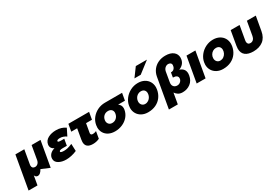

<svg xmlns="http://www.w3.org/2000/svg" viewBox="46 -2116 5106 3549"><g transform="rotate(-30 2599.0 -341.0)"><path d="M-28 160 95 -541H285L234 -248Q231 -235 231 -223Q231 -191 248 -174Q265 -157 295 -157Q330 -157 356 -181Q382 -205 390 -248L441 -541H631L536 0L359 -74Q313 12 258 12Q235 12 218.5 -2Q202 -16 196 -36L162 160Z M908 -148Q947 -148 987.5 -157.5Q1028 -167 1087 -192L1093 -38Q1036 -13 977 0Q918 13 864 13Q771 13 706.5 -24.5Q642 -62 642 -128Q642 -182 678 -222Q714 -262 778 -279Q707 -310 707 -376Q707 -383 709 -399Q723 -475 794.5 -514Q866 -553 966 -553Q1082 -553 1165 -493L1092 -347Q1025 -392 956 -392Q926 -392 907.5 -384Q889 -376 889 -362Q889 -349 908 -344.5Q927 -340 961 -340H1022L998 -203H913Q833 -203 833 -172Q833 -159 856 -153.5Q879 -148 908 -148Z M1668 -541 1641 -388H1515L1483 -205Q1481 -193 1481 -188Q1481 -151 1526 -151Q1560 -151 1601 -169L1575 -20Q1511 11 1437 11Q1282 11 1282 -118Q1282 -138 1287 -168L1325 -388H1199L1226 -541Z M2257 -280Q2257 -265 2254 -248Q2240 -169 2189 -109.5Q2138 -50 2064 -18.5Q1990 13 1908 13Q1831 13 1773.5 -16Q1716 -45 1685 -97Q1654 -149 1654 -214Q1654 -236 1659 -264Q1672 -342 1721.5 -405Q1771 -468 1845.5 -504.5Q1920 -541 2007 -541H2372L2345 -388H2199Q2257 -349 2257 -280ZM2072 -264Q2075 -278 2075 -290Q2075 -331 2048.5 -355.5Q2022 -380 1977 -380Q1925 -380 1889 -349Q1853 -318 1844 -266Q1842 -252 1842 -244Q1842 -204 1867.5 -176Q1893 -148 1938 -148Q1990 -148 2026 -180.5Q2062 -213 2072 -264Z M2962 -272Q2966 -293 2966 -318Q2966 -385 2935 -438.5Q2904 -492 2846.5 -522.5Q2789 -553 2713 -553Q2628 -553 2553 -515Q2478 -477 2427.5 -412Q2377 -347 2364 -270Q2359 -242 2359 -220Q2359 -154 2390.5 -101Q2422 -48 2479.5 -17.5Q2537 13 2612 13Q2707 13 2781 -22.5Q2855 -58 2901.5 -122.5Q2948 -187 2962 -272ZM2780 -299Q2780 -261 2762 -226Q2744 -191 2712 -169.5Q2680 -148 2642 -148Q2599 -148 2573 -176.5Q2547 -205 2547 -248Q2547 -285 2565 -318.5Q2583 -352 2614.5 -372Q2646 -392 2683 -392Q2731 -392 2755.5 -366Q2780 -340 2780 -299ZM2703 -657H2837L3077 -842H2839Z M3230 -242Q3230 -198 3256.5 -172.5Q3283 -147 3325 -147Q3368 -147 3398 -176.5Q3428 -206 3428 -246Q3428 -277 3403 -296Q3378 -315 3326 -315L3343 -416Q3385 -416 3406.5 -436.5Q3428 -457 3434.5 -479.5Q3441 -502 3441 -516Q3441 -546 3421.5 -561Q3402 -576 3374 -576Q3338 -576 3308 -550Q3278 -524 3269 -479L3233 -270Q3230 -255 3230 -242ZM3352 12Q3295 12 3258.5 -10.5Q3222 -33 3197 -70L3157 160H2967L3079 -477Q3093 -555 3137.5 -613.5Q3182 -672 3251 -704.5Q3320 -737 3405 -737Q3513 -737 3573 -689.5Q3633 -642 3633 -565Q3633 -548 3630 -530Q3621 -475 3586 -437.5Q3551 -400 3500 -382Q3553 -366 3582 -330.5Q3611 -295 3611 -240Q3611 -219 3607 -199Q3589 -96 3517.5 -42Q3446 12 3352 12Z M3937 -541H3747L3652 0H3842Z M4565 -272Q4569 -293 4569 -318Q4569 -385 4538 -438.5Q4507 -492 4449.5 -522.5Q4392 -553 4316 -553Q4231 -553 4156 -515Q4081 -477 4030.5 -412Q3980 -347 3967 -270Q3962 -242 3962 -220Q3962 -154 3993.5 -101Q4025 -48 4082.5 -17.5Q4140 13 4215 13Q4310 13 4384 -22.5Q4458 -58 4504.5 -122.5Q4551 -187 4565 -272ZM4383 -299Q4383 -261 4365 -226Q4347 -191 4315 -169.5Q4283 -148 4245 -148Q4202 -148 4176 -176.5Q4150 -205 4150 -248Q4150 -285 4168 -318.5Q4186 -352 4217.5 -372Q4249 -392 4286 -392Q4334 -392 4358.5 -366Q4383 -340 4383 -299Z M5036 -541 4984 -245Q4977 -203 4952 -176.5Q4927 -150 4888 -150Q4856 -150 4840.5 -168Q4825 -186 4825 -217Q4825 -230 4828 -245L4880 -541H4690L4637 -237Q4631 -204 4631 -176Q4631 -82 4690.5 -35Q4750 12 4860 12Q4986 12 5068.5 -50.5Q5151 -113 5173 -241L5226 -541Z"/></g></svg>

Font: Geom Black
Style: Bold Italic
Weight: 900
Italic angle: -10°
Version: Version 1.102